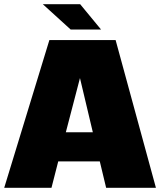

<svg xmlns="http://www.w3.org/2000/svg" viewBox="-20 -890 759 910"><path d="M483 0 453 -125H256L224 0H0L214 -700H528L719 0ZM359 -520 292 -263H420ZM459 -750H315L183 -870H360Z"/></svg>

Font: Fivo Sans Black
Style: Regular
Weight: 900
Designer: Alexander Slobzheninov
Foundry: Alexander Slobzheninov
Version: 1.0